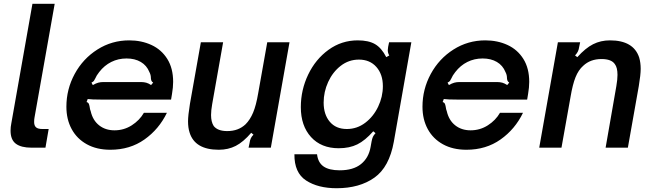

<svg xmlns="http://www.w3.org/2000/svg" viewBox="-20 -783 3461 1018"><path d="M147 0Q92 0 64 -21Q36 -42 36 -90Q36 -110 40 -129L152 -763H270L163 -160Q161 -151 161 -136Q161 -117 171 -108Q181 -99 205 -99H238L221 0Z M332 -217Q332 -310 376 -391Q420 -472 496.5 -520.5Q573 -569 665 -569Q730 -569 783 -544.5Q836 -520 867 -470.5Q898 -421 898 -349Q898 -320 892 -285L887 -255H517Q465 -255 445 -258L439 -242Q447 -240 450 -234.5Q453 -229 455 -218Q457 -202 461 -193Q472 -145 505.5 -118.5Q539 -92 587 -92Q637 -92 678.5 -118.5Q720 -145 743 -185H865Q823 -98 746 -43.5Q669 11 565 11Q493 11 440.5 -18Q388 -47 360 -98.5Q332 -150 332 -217ZM472 -332Q488 -341 500.5 -344.5Q513 -348 528 -348H727Q743 -348 755.5 -344.5Q768 -341 781 -332L792 -345Q785 -350 783 -354.5Q781 -359 780.5 -363.5Q780 -368 780 -370Q780 -386 772 -401Q758 -436 726.5 -454.5Q695 -473 651 -473Q607 -473 570 -454.5Q533 -436 506 -401Q491 -382 485 -367Q481 -359 478 -354.5Q475 -350 465 -345Z M985 -81Q977 -106 977 -140Q977 -170 987 -232L1045 -559H1163L1105 -231Q1099 -197 1099 -173Q1099 -137 1113 -115Q1134 -88 1185 -88Q1244 -88 1282 -124Q1306 -148 1322 -186Q1338 -224 1349 -289L1397 -559H1515L1416 0H1298L1303 -24Q1305 -39 1309.5 -49Q1314 -59 1324 -69L1312 -79Q1270 -30 1230 -9.5Q1190 11 1140 11Q1013 11 985 -81Z M1541 35H1661Q1666 79 1695.5 99.5Q1725 120 1781 120Q1853 120 1894 87Q1935 54 1945 -4L1950 -32Q1953 -48 1957 -57Q1961 -66 1971 -77L1959 -87Q1916 -38 1874.5 -17.5Q1833 3 1776 3Q1683 3 1629 -56.5Q1575 -116 1575 -215Q1575 -306 1614 -387.5Q1653 -469 1722 -519Q1791 -569 1877 -569Q1934 -569 1968.5 -549Q2003 -529 2028 -480L2044 -489Q2036 -502 2036 -517Q2036 -521 2038 -535L2043 -559H2161L2068 -31Q2044 103 1965 159Q1886 215 1765 215Q1666 215 1603 174Q1540 133 1541 35ZM2010 -326Q2010 -389 1975.5 -428Q1941 -467 1883 -467Q1829 -467 1786.5 -434Q1744 -401 1720 -348.5Q1696 -296 1696 -239Q1696 -176 1728.5 -137.5Q1761 -99 1819 -99Q1873 -99 1916.5 -132Q1960 -165 1985 -217.5Q2010 -270 2010 -326Z M2220 -217Q2220 -310 2264 -391Q2308 -472 2384.5 -520.5Q2461 -569 2553 -569Q2618 -569 2671 -544.5Q2724 -520 2755 -470.5Q2786 -421 2786 -349Q2786 -320 2780 -285L2775 -255H2405Q2353 -255 2333 -258L2327 -242Q2335 -240 2338 -234.5Q2341 -229 2343 -218Q2345 -202 2349 -193Q2360 -145 2393.5 -118.5Q2427 -92 2475 -92Q2525 -92 2566.5 -118.5Q2608 -145 2631 -185H2753Q2711 -98 2634 -43.5Q2557 11 2453 11Q2381 11 2328.5 -18Q2276 -47 2248 -98.5Q2220 -150 2220 -217ZM2360 -332Q2376 -341 2388.5 -344.5Q2401 -348 2416 -348H2615Q2631 -348 2643.5 -344.5Q2656 -341 2669 -332L2680 -345Q2673 -350 2671 -354.5Q2669 -359 2668.5 -363.5Q2668 -368 2668 -370Q2668 -386 2660 -401Q2646 -436 2614.5 -454.5Q2583 -473 2539 -473Q2495 -473 2458 -454.5Q2421 -436 2394 -401Q2379 -382 2373 -367Q2369 -359 2366 -354.5Q2363 -350 2353 -345Z M2839 0 2938 -559H3056L3051 -535Q3049 -520 3044 -510Q3039 -500 3029 -489L3041 -480Q3084 -528 3124.5 -548.5Q3165 -569 3214 -569Q3339 -569 3369 -478Q3377 -451 3377 -418Q3377 -387 3367 -327L3309 0H3191L3248 -327Q3254 -362 3254 -386Q3254 -425 3240 -443Q3222 -470 3169 -470Q3110 -470 3072 -434Q3047 -412 3031.5 -373.5Q3016 -335 3005 -269L2957 0Z"/></svg>

Font: Open Sauce Sans SemiBold Italic
Style: Regular
Weight: 600
Italic angle: -10°
Designer: Alfredo Marco Pradil
Foundry: Creative Sauce Fz LLC
Version: Version 1.477